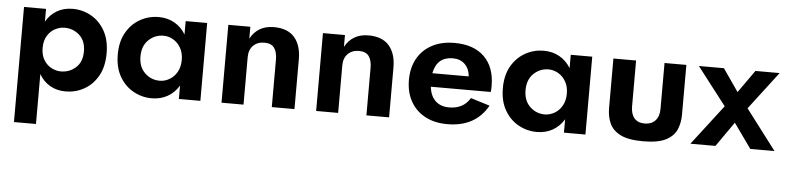

<svg xmlns="http://www.w3.org/2000/svg" viewBox="-43 -692 4622 1130"><g transform="rotate(5 2267.5 -127.0)"><path d="M191 220H61V-460H191V-385Q215 -427 255 -450.5Q295 -474 348 -474Q406 -474 456.5 -446Q507 -418 538 -363.5Q569 -309 569 -230Q569 -151 538 -96.5Q507 -42 456.5 -14Q406 14 348 14Q295 14 255 -9.5Q215 -33 191 -75ZM435 -230Q435 -292 398 -325.5Q361 -359 310 -359Q281 -359 253.5 -344.5Q226 -330 208.5 -301Q191 -272 191 -230Q191 -188 208.5 -159Q226 -130 253.5 -115.5Q281 -101 310 -101Q361 -101 398 -134.5Q435 -168 435 -230Z M635 -230Q635 -307 666 -360.5Q697 -414 747.5 -442Q798 -470 856 -470Q908 -470 949 -447Q990 -424 1016 -381V-460H1143V0H1016V-79Q990 -36 949 -13Q908 10 856 10Q798 10 747.5 -18Q697 -46 666 -99.5Q635 -153 635 -230ZM769 -230Q769 -168 806 -132.5Q843 -97 894 -97Q923 -97 950.5 -112.5Q978 -128 995.5 -158Q1013 -188 1013 -230Q1013 -272 995.5 -302Q978 -332 950.5 -347.5Q923 -363 894 -363Q843 -363 806 -327.5Q769 -292 769 -230Z M1565 -280Q1565 -326 1547 -350Q1529 -374 1489 -374Q1448 -374 1423 -349Q1398 -324 1398 -280V0H1268V-460H1398V-390Q1419 -429 1453.5 -449.5Q1488 -470 1537 -470Q1618 -470 1658.5 -423.5Q1699 -377 1699 -294V0H1565Z M2124 -280Q2124 -326 2106 -350Q2088 -374 2048 -374Q2007 -374 1982 -349Q1957 -324 1957 -280V0H1827V-460H1957V-390Q1978 -429 2012.5 -449.5Q2047 -470 2096 -470Q2177 -470 2217.5 -423.5Q2258 -377 2258 -294V0H2124Z M2603 10Q2527 10 2471.5 -19.5Q2416 -49 2385.5 -103Q2355 -157 2355 -230Q2355 -303 2385.5 -357Q2416 -411 2472 -440.5Q2528 -470 2604 -470Q2718 -470 2780.5 -408.5Q2843 -347 2843 -236Q2843 -213 2841 -201H2487Q2493 -147 2523.5 -118Q2554 -89 2604 -89Q2689 -89 2728 -155L2841 -120Q2768 10 2603 10ZM2602 -379Q2508 -379 2489 -281H2704Q2700 -326 2673 -352.5Q2646 -379 2602 -379Z M2910 -230Q2910 -307 2941 -360.5Q2972 -414 3022.5 -442Q3073 -470 3131 -470Q3183 -470 3224 -447Q3265 -424 3291 -381V-460H3418V0H3291V-79Q3265 -36 3224 -13Q3183 10 3131 10Q3073 10 3022.5 -18Q2972 -46 2941 -99.5Q2910 -153 2910 -230ZM3044 -230Q3044 -168 3081 -132.5Q3118 -97 3169 -97Q3198 -97 3225.5 -112.5Q3253 -128 3270.5 -158Q3288 -188 3288 -230Q3288 -272 3270.5 -302Q3253 -332 3225.5 -347.5Q3198 -363 3169 -363Q3118 -363 3081 -327.5Q3044 -292 3044 -230Z M3759 10Q3671 10 3624.5 -14Q3578 -38 3560.5 -78Q3543 -118 3543 -166V-460H3677V-189Q3677 -144 3698 -119.5Q3719 -95 3759 -95Q3799 -95 3822 -119.5Q3845 -144 3845 -189V-460H3974V-166Q3974 -118 3957 -78Q3940 -38 3893.5 -14Q3847 10 3759 10Z M4382 -460H4525L4355 -237L4535 0H4392L4288 -146L4186 0H4038L4220 -237L4048 -460H4196L4288 -327Z"/></g></svg>

Font: Von Semi
Style: Regular
Weight: 600
Version: Version 4.000; ttfautohint (v1.8.4.7-5d5b)